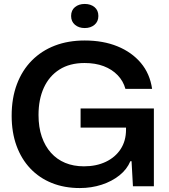

<svg xmlns="http://www.w3.org/2000/svg" viewBox="-20 -943 854 972"><path d="M384 9Q306 9 242.5 -16.5Q179 -42 133.5 -90Q88 -138 63.5 -205.5Q39 -273 39 -357Q39 -446 65.5 -516.5Q92 -587 141 -636.5Q190 -686 257.5 -712Q325 -738 409 -738Q502 -738 574.5 -708.5Q647 -679 693 -624.5Q739 -570 750 -493H615Q604 -533 575.5 -562.5Q547 -592 505 -608Q463 -624 408 -624Q333 -624 281 -591Q229 -558 202 -499Q175 -440 175 -361Q175 -299 191.5 -251Q208 -203 238 -169.5Q268 -136 310 -118.5Q352 -101 405 -101Q468 -101 516 -124Q564 -147 591 -188.5Q618 -230 618 -287V-324L647 -297H388V-394H759V0H653L646 -127H640Q623 -86 585 -55.5Q547 -25 495 -8Q443 9 384 9ZM409 -801Q379 -801 359.5 -817.5Q340 -834 340 -862Q340 -891 359.5 -907Q379 -923 409 -923Q439 -923 458.5 -907Q478 -891 478 -862Q478 -834 458.5 -817.5Q439 -801 409 -801Z"/></svg>

Font: Mona Sans ExtraLight SemiBold
Style: Regular
Weight: 600
Version: Version 2.000